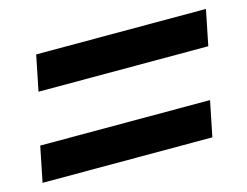

<svg xmlns="http://www.w3.org/2000/svg" viewBox="-59 -567 670 520"><g transform="rotate(-15 276.0 -307.0)"><path d="M56.2 -377.9 76.2 -477.1H552.2L532.2 -377.9ZM2.9 -136.7 22.9 -235.8H499L479 -136.7Z"/></g></svg>

Font: Reddit Sans SemiBold
Style: Italic
Weight: 600
Italic angle: -11.25°
Designer: Stephen Hutchings
Version: Version 1.013